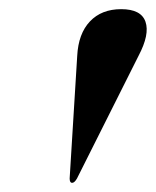

<svg xmlns="http://www.w3.org/2000/svg" viewBox="-20 -823 340 419"><path d="M137.5 -424Q132 -424 132 -433.5L148.5 -701Q151 -749.5 176.2 -776.2Q201.5 -803 244.5 -803Q288 -803 297.5 -775.5Q307 -748 282.5 -701.5L148 -433.5Q142.5 -424 137.5 -424Z"/></svg>

Font: Fraunces 144pt S000
Style: Bold Italic
Weight: 700
Italic angle: -16°
Version: Version 1.000; ttfautohint (v1.8.3)